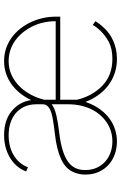

<svg xmlns="http://www.w3.org/2000/svg" viewBox="158 -752 605 962"><g transform="rotate(-90 461.0 -271.5)"><path d="M66.8 -147.7Q66.8 -183.9 83.5 -215.6Q91.6 -230.8 106.4 -244.1Q121.1 -257.5 144.2 -268.3Q167.3 -279.1 199 -287.1Q230.8 -295.1 272.7 -299.7Q291.9 -301.8 309.3 -304.3Q326.7 -306.8 343.8 -309.7Q360.4 -312.5 374.3 -316.6Q388.1 -320.7 398.1 -326.7Q408 -332.7 413.5 -340.7Q419 -348.7 419 -359.4V-392Q419 -426.1 407 -452.2Q394.9 -478.3 373.9 -495.9Q353 -513.5 324.8 -522.4Q296.5 -531.2 264.2 -531.2Q235.4 -531.2 210 -524.9Q184.7 -518.5 163.9 -506Q143.1 -493.6 127.7 -475.7Q112.2 -457.7 103.7 -434.7L82.4 -443.2Q93 -471.6 112 -492.4Q131 -513.1 155.2 -526.8Q179.3 -540.5 207.4 -547.2Q235.4 -554 264.2 -554Q339.1 -554 385.3 -515.6Q431.5 -477.3 440 -418.3Q453.8 -447.8 473.5 -472.7Q493.3 -497.5 517.9 -515.6Q542.6 -533.7 572.1 -543.9Q601.6 -554 634.9 -554Q669.4 -554 699.2 -543.9Q729 -533.7 753.7 -515.6Q778.4 -497.5 797.8 -473Q817.1 -448.5 830.6 -419.7Q844.1 -391 851 -359.4Q858 -327.8 858 -295.5V-272.7H441.8V-188.2Q460.6 -111.2 512.4 -61.4Q564.6 -11.4 646.3 -11.4Q697.1 -11.4 731.2 -29.1Q748.2 -38 761.9 -48.7Q775.6 -59.3 786 -70Q796.5 -80.6 804.2 -90.9Q811.8 -101.2 816.8 -109.4L835.2 -96.6Q829.2 -86.3 820.3 -74.8Q811.4 -63.2 799.4 -50.8Q787.3 -38 771.7 -26.8Q756 -15.6 736.9 -7.1Q717.7 1.4 695.1 6.4Q672.6 11.4 646.3 11.4Q607.6 11.4 574.2 0Q540.8 -11.4 513.5 -32.1Q486.2 -52.9 465.2 -82Q444.2 -111.2 430.8 -146.3Q416.5 -104.4 394.7 -74.4Q372.9 -44.4 346.6 -25.4Q320.3 -6.4 291 2.5Q261.7 11.4 233 11.4Q199.6 11.4 169.4 0.9Q139.2 -9.6 116.5 -29.8Q93.8 -50.1 80.3 -79.7Q66.8 -109.4 66.8 -147.7ZM441.8 -295.5H835.2Q835.2 -360.8 808.2 -414.4Q795.5 -439.6 777.9 -461.1Q760.3 -482.6 738.5 -498.2Q716.6 -513.8 690.7 -522.5Q664.8 -531.2 634.9 -531.2Q596.9 -531.2 565.2 -516.3Q533.4 -501.4 508.9 -476.7Q484.4 -452.1 467.3 -419.9Q450.3 -387.8 441.8 -353.3ZM233 -11.4Q285.2 -11.4 327.1 -39.4Q348.4 -53.3 365.2 -72.8Q382.1 -92.3 394.2 -117Q406.2 -141.7 412.6 -170.8Q419 -199.9 419 -233V-315.3Q398.8 -300.4 364.3 -292.3Q329.9 -284.1 281.2 -278.4Q226.6 -272 189.6 -260.7Q152.7 -249.3 130.5 -233Q108.3 -216.6 98.9 -195.3Q89.5 -174 89.5 -147.7Q89.5 -116.5 100.5 -91.3Q111.5 -66.1 130.9 -48.3Q150.2 -30.5 176.5 -21Q202.8 -11.4 233 -11.4Z"/></g></svg>

Font: Inter P Thin
Style: Regular
Weight: 100
Designer: Rasmus Andersson
Foundry: rsms
Version: Version 3.018;git-588b23468